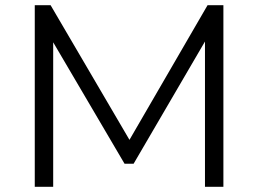

<svg xmlns="http://www.w3.org/2000/svg" viewBox="-20 -720 995 740"><path d="M114 0V-700H175L479 -181L780 -700H841V0H770V-560L495 -89H460L185 -557V0Z"/></svg>

Font: Belfius21
Style: Regular
Weight: 400
Designer: Montserrat's base design by Julieta Ulanovsky, modified by Coast SPRL for Belfius Bank NV.
Foundry: Montserrat's base design by Julieta Ulanovsky, modified by Coast SPRL for Belfius Bank NV.
Version: Version 2.000;FEAKit 1.0